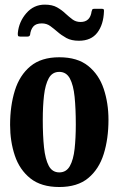

<svg xmlns="http://www.w3.org/2000/svg" viewBox="-20 -774 500 808"><path d="M22.5 -248.5Q22.5 -328.5 42.5 -393Q62.5 -457.5 108 -495.2Q153.5 -533 229.5 -533Q306 -533 351.2 -496.5Q396.5 -460 416.5 -400Q436.5 -340 436.5 -270Q436.5 -190 416.5 -126Q396.5 -62 351.2 -24.5Q306 13 229.5 13Q153.5 13 108 -23.2Q62.5 -59.5 42.5 -119Q22.5 -178.5 22.5 -248.5ZM160 -270Q160 -203.5 165.2 -153.8Q170.5 -104 185.2 -76.2Q200 -48.5 229.5 -48.5Q259 -48.5 274 -75.2Q289 -102 294 -147.8Q299 -193.5 299 -250Q299 -316.5 294 -366.2Q289 -416 274 -443.8Q259 -471.5 229.5 -471.5Q200 -471.5 185.2 -444.8Q170.5 -418 165.2 -372.2Q160 -326.5 160 -270ZM312 -602.5Q280.5 -602.5 259.2 -614.2Q238 -626 221.5 -640.5Q207 -653 191.8 -664.2Q176.5 -675.5 156 -675.5Q131.5 -675.5 120.2 -662.5Q109 -649.5 106.5 -627Q104.5 -620 95 -620H65.5Q57 -620 55.8 -623.8Q54.5 -627.5 55 -635Q59.5 -682.5 90.8 -718.5Q122 -754.5 168.5 -754.5Q200 -754.5 220.2 -743Q240.5 -731.5 256 -716.5Q269 -704.5 284 -693Q299 -681.5 319 -681.5Q359.5 -681.5 365.5 -726Q367 -731.5 368.5 -734.2Q370 -737 377.5 -737H408Q415 -737 416.5 -734.5Q418 -732 417.5 -726Q415.5 -670.5 389.5 -636.5Q363.5 -602.5 312 -602.5Z"/></svg>

Font: Besley* Condensed Semi
Style: Regular
Weight: 600
Width: 3
Designer: Owen Earl
Foundry: indestructible type*
Version: Version 3.000; ttfautohint (v1.8.3)